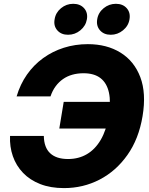

<svg xmlns="http://www.w3.org/2000/svg" viewBox="-20 -968 777 999"><path d="M313 10.7Q242.7 10.7 189.2 -10.3Q135.7 -31.2 99.9 -68.6Q64 -106 46.9 -155.3Q29.8 -204.6 32.2 -260.7H208Q208.5 -230.5 216.8 -208Q225.1 -185.5 241 -170.7Q256.8 -155.8 280 -148.2Q303.2 -140.6 334 -140.6Q389.2 -140.6 432.1 -165.8Q475.1 -190.9 504.2 -240.5Q533.2 -290 545.4 -363.3Q557.6 -436 546.9 -485.8Q536.1 -535.6 503.2 -561.3Q470.2 -586.9 414.6 -586.9Q383.3 -586.9 356.4 -579.3Q329.6 -571.8 307.9 -556.6Q286.1 -541.5 269.5 -519Q252.9 -496.6 242.7 -466.3H66.4Q85 -529.3 120.1 -579.6Q155.3 -629.9 204.1 -665.3Q252.9 -700.7 312 -719.5Q371.1 -738.3 437 -738.3Q535.6 -738.3 606.9 -694.3Q678.2 -650.4 710 -566.7Q741.7 -482.9 721.7 -363.3Q702.1 -245.1 642.8 -161.4Q583.5 -77.6 498 -33.4Q412.6 10.7 313 10.7ZM288.6 -299.3 311.5 -438H584.5L561.5 -299.3ZM556.2 -787.1Q520.5 -787.1 500.2 -810.3Q480 -833.5 485.8 -867.7Q491.2 -902.3 519.3 -925.3Q547.4 -948.2 583 -948.2Q619.1 -948.2 639.4 -925.3Q659.7 -902.3 653.8 -867.7Q648.4 -833.5 620.1 -810.3Q591.8 -787.1 556.2 -787.1ZM334 -787.1Q298.3 -787.1 278.1 -810.3Q257.8 -833.5 264.2 -867.7Q269.5 -902.3 297.4 -925.3Q325.2 -948.2 360.8 -948.2Q397 -948.2 417.5 -925.3Q438 -902.3 432.1 -867.7Q426.3 -833.5 398.2 -810.3Q370.1 -787.1 334 -787.1Z"/></svg>

Font: Inter 24pt ExtraBold
Style: Italic
Weight: 800
Italic angle: -9.3988°
Designer: Rasmus Andersson
Foundry: rsms
Version: Version 4.001;git-66647c0bb